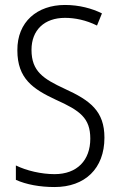

<svg xmlns="http://www.w3.org/2000/svg" viewBox="-20 -810 485 774"><path d="M401 -255C401 -362 344 -405 241 -452C155 -492 107 -522 107 -609C107 -689 159 -738 242 -738C282 -738 327 -729 371 -707L391 -756C351 -776 299 -790 242 -790C130 -790 49 -722 50 -607C50 -493 113 -451 205 -408C303 -364 344 -334 344 -251C344 -164 291 -108 200 -108C146 -108 87 -122 44 -143V-85C86 -66 141 -56 200 -56C322 -56 401 -130 401 -255Z"/></svg>

Font: Noto Sans Malayalam UI Condensed Light
Style: Regular
Weight: 300
Width: 3
Designer: Jelle Bosma - Monotype Design Team
Foundry: Monotype Imaging Inc.
Version: Version 2.104